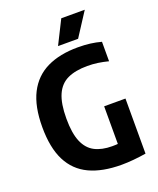

<svg xmlns="http://www.w3.org/2000/svg" viewBox="-171 -1051 956 1161"><g transform="rotate(-20 307.0 -470.5)"><path d="M407.4 8.5Q284.3 8.5 201.1 -30.7Q118 -69.9 75.8 -153.2Q33.6 -236.5 33.6 -369.7Q33.6 -502.4 76.4 -586.3Q119.3 -670.1 201.2 -709.9Q283.1 -749.7 400.3 -749.7Q443 -749.7 479.2 -745.1Q515.4 -740.4 549.5 -731.1V-605.8Q514.8 -614.7 482.4 -619.4Q450 -624 415.5 -624Q338.1 -624 287.9 -600.3Q237.6 -576.6 212.9 -520.6Q188.2 -464.6 188.2 -367.6Q188.2 -273.8 211.5 -218.7Q234.8 -163.7 280.2 -140.1Q325.7 -116.5 392 -116.5Q413.2 -116.5 434.3 -118.3Q455.3 -120.1 473 -122.9L428.3 -84.6V-360H565.5V-5.6Q524.8 0.9 484.5 4.7Q444.3 8.5 407.4 8.5ZM290.8 -797.5 366.7 -948.9H517.9L419.9 -797.5Z"/></g></svg>

Font: Encode Sans SC Condensed Thin
Style: Regular
Weight: 100
Width: 3
Designer: Multiple Designers
Foundry: Impallari Type
Version: Version 3.002